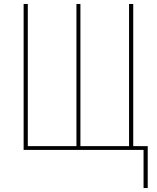

<svg xmlns="http://www.w3.org/2000/svg" viewBox="-20 -755 790 967"><path d="M703 192V0H99V-735H120V-19H365V-735H385V-19H630V-735H651V-19H724V192Z"/></svg>

Font: Zed Sans Thin Extended
Style: Regular
Weight: 100
Width: 7
Designer: Belleve Invis
Foundry: Belleve Invis
Version: Version 1.0.0; ttfautohint (v1.8.4)